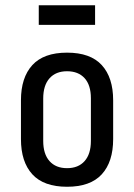

<svg xmlns="http://www.w3.org/2000/svg" viewBox="-20 -701 512 733"><path d="M412 -318V-170Q412 -83 368.5 -35.5Q325 12 236 12Q147 12 103.5 -35.5Q60 -83 60 -170V-318Q60 -405 103.5 -452.5Q147 -500 236 -500Q325 -500 368.5 -452.5Q412 -405 412 -318ZM145 -325V-163Q145 -113 169 -86Q193 -59 236 -59Q279 -59 303 -86Q327 -113 327 -163V-326Q327 -376 303 -402.5Q279 -429 236 -429Q193 -429 169 -402Q145 -375 145 -325ZM343 -681V-606H128V-681Z"/></svg>

Font: Ropa Sans
Style: Regular
Weight: 400
Designer: Botio Nikoltchev
Foundry: Botio Nikoltchev
Version: Version 1.100